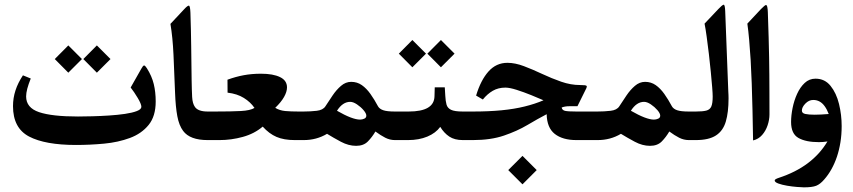

<svg xmlns="http://www.w3.org/2000/svg" viewBox="-20 -599 3646 821"><path d="M214.2 -346.5 272.1 -288.2 330.4 -346.5 272.1 -404.8ZM336.3 -346.5 394.2 -288.2 452.5 -346.5 394.2 -404.8ZM305.1 20.9Q365.2 20.9 425.4 15.2Q485.5 9.5 535.4 -9Q585.3 -27.5 615.5 -64.7Q645.8 -101.9 645.8 -165Q645.8 -205.4 637.5 -239.5Q629.3 -273.6 608 -307.3Q600.3 -319.4 595.9 -319Q591.5 -318.7 584.2 -305.1L538.7 -224.8Q553.7 -205.7 569.1 -179.9Q584.5 -154 584.5 -142.3Q584.5 -131.6 565.1 -124.1Q545.7 -116.6 514.3 -112Q482.9 -107.4 446.5 -105.1Q410 -102.7 374.8 -101.8Q339.6 -100.8 313.5 -100.8Q202.1 -100.8 146.9 -119.5Q91.7 -138.2 91.7 -186.7Q91.7 -200.6 96.6 -219.7Q101.6 -238.7 111.5 -263.3L78.1 -276.9Q56.8 -245 46.2 -212.3Q35.6 -179.7 35.6 -145.2Q35.6 -51.3 104.3 -15.2Q173.1 20.9 305.1 20.9Z M868 -122.1Q827.3 -122.1 813.7 -141.5Q803.1 -156.2 801.6 -184.5Q800.1 -212.7 799.4 -257.4Q798.3 -331.1 797.6 -398.4Q796.8 -465.7 794.3 -543.8Q793.2 -573.5 788 -574.8Q782.9 -576.1 767.9 -560L708.8 -496.9Q718.4 -439.7 721.9 -364.1Q725.3 -288.6 728.6 -201.3Q730.8 -141.9 738.2 -102.3Q745.5 -62.7 763.1 -39.2Q792.1 0 868 0H875.7Q886.7 0 886.7 -41.8V-79.6Q886.7 -100.8 884.9 -111.5Q883 -122.1 875.7 -122.1Z M872 -122.1Q860.3 -122.1 857.9 -111.7Q855.5 -101.2 855.5 -80.3V-41.4Q855.5 -20.9 857.9 -10.5Q860.3 0 872 0H918.2Q969.2 0 1018.3 -13.6Q1067.5 -27.1 1103.4 -57.6Q1130.9 -27.1 1162.4 -13.6Q1194 0 1240.6 0H1264Q1275 0 1275 -56.5V-59Q1275 -122.1 1264 -122.1H1256.7Q1223.3 -122.1 1199.5 -124.3Q1175.7 -126.5 1156.9 -137.9Q1182.3 -162.4 1194.7 -184.5Q1207.2 -206.5 1207.2 -225.5Q1207.2 -254.9 1177.5 -269.3Q1147.8 -283.8 1096.1 -283.8Q1056.5 -283.8 1022.2 -277.4Q987.9 -271 952.7 -258.2L953.1 -202.8Q994.1 -198 1022.7 -180.2Q1051.3 -162.4 1068.2 -137.5Q1050.2 -126.5 1009.9 -124.3Q969.6 -122.1 898.4 -122.1Z M1260.4 -122.1Q1248.6 -122.1 1246.2 -111.7Q1243.9 -101.2 1243.9 -80.3V-41.4Q1243.9 -20.9 1246.2 -10.5Q1248.6 0 1260.4 0H1278.7Q1333.7 0 1378.4 -26.8Q1405.2 -10.3 1437.8 7.2Q1470.5 24.6 1502.8 24.6Q1534.7 24.6 1553 5.9Q1571.3 -12.8 1585.3 -36.7Q1607.6 -20.2 1627.4 -10.1Q1647.2 0 1668.9 0H1676.2Q1683.5 0 1685.4 -10.5Q1687.2 -20.9 1687.2 -41.4V-79.6Q1687.2 -100.8 1685.4 -111.5Q1683.5 -122.1 1676.2 -122.1H1668.5Q1635.1 -122.1 1619 -127.6Q1602.9 -133.1 1596.6 -144.1Q1580.9 -173.5 1564 -197.3Q1547.1 -221.1 1527.1 -235.1Q1507.2 -249 1481.8 -249Q1458 -249 1438.2 -231.9Q1418.4 -214.9 1402.1 -190.7Q1385.8 -166.5 1371.5 -144.5Q1361.2 -128.3 1334.1 -125.2Q1306.9 -122.1 1277.6 -122.1ZM1519.6 -87.6Q1486.6 -87.6 1421 -125.4Q1433.1 -144.5 1447.2 -154Q1461.3 -163.5 1477.4 -163.5Q1490.3 -163.5 1506.4 -152.7Q1522.6 -141.9 1534.5 -128Q1546.4 -114 1546.4 -104.5Q1546.4 -95.3 1537.6 -91.5Q1528.8 -87.6 1519.6 -87.6Z M1672.5 -122.1Q1660.8 -122.1 1658.4 -111.7Q1656 -101.2 1656 -80.3V-41.4Q1656 -20.9 1658.4 -10.5Q1660.8 0 1672.5 0H1725Q1771.5 0 1807.5 -15Q1843.4 -30.1 1862.5 -56.5Q1878.6 -30.1 1901.2 -15Q1923.7 0 1958.9 0H1967Q1974.3 0 1976.2 -10.5Q1978 -20.9 1978 -41.8V-79.6Q1978 -100.8 1976.2 -111.5Q1974.3 -122.1 1967 -122.1H1958.6Q1923.7 -122.1 1908.5 -129.6Q1893.3 -137.1 1889.3 -152Q1885.2 -166.9 1884.1 -188.9L1881.9 -225.5H1839L1837.9 -187.4Q1837.2 -154.7 1809.7 -138.4Q1782.2 -122.1 1727.5 -122.1ZM1685.4 -369.6 1743.3 -311.3 1801.6 -369.6 1743.3 -427.9ZM1807.5 -369.6 1865.4 -311.3 1923.7 -369.6 1865.4 -427.9Z M2214.2 67.5 2153.3 128.3 2214.2 189.2 2275 128.3ZM1963.3 -122.1Q1951.6 -122.1 1949.2 -111.7Q1946.8 -101.2 1946.8 -80.3V-41.4Q1946.8 -20.9 1949.2 -10.5Q1951.6 0 1963.3 0H2002.2Q2078.8 0 2135.1 -19.3Q2191.4 -38.5 2235.2 -64.5Q2279.1 -90.6 2317.6 -110.7Q2318.7 -52.8 2352.2 -26.4Q2385.8 0 2444.8 0H2520.7Q2531.7 0 2531.7 -41.8V-79.6Q2531.7 -100.8 2529.9 -111.5Q2528.1 -122.1 2520.7 -122.1H2444.8Q2408.9 -122.1 2396.2 -125Q2383.6 -128 2381.7 -139.3Q2395.7 -144.8 2414.7 -144.8H2449.2L2487.3 -221.9Q2490.6 -228.5 2488.1 -231.9Q2485.5 -235.4 2460.2 -235.4Q2420.6 -235.4 2379.5 -249.7Q2338.5 -264 2298.3 -282.9Q2258.2 -301.8 2220.4 -316.1Q2182.6 -330.4 2149.6 -330.4Q2101.9 -330.4 2068.9 -293.5Q2035.9 -256.7 2015.8 -190.3L2044.7 -173.5Q2063.8 -197.3 2087.3 -210.9Q2110.7 -224.4 2141.2 -224.4Q2159.1 -224.4 2189.6 -214.7Q2220 -205 2251.6 -192.2Q2283.1 -179.3 2304 -170.2Q2267.3 -154.4 2223.1 -143.6Q2179 -132.7 2124.5 -127.4Q2070 -122.1 2002.2 -122.1Z M2517.1 -122.1Q2505.3 -122.1 2502.9 -111.7Q2500.6 -101.2 2500.6 -80.3V-41.4Q2500.6 -20.9 2502.9 -10.5Q2505.3 0 2517.1 0H2535.4Q2590.4 0 2635.1 -26.8Q2661.9 -10.3 2694.5 7.2Q2727.2 24.6 2759.4 24.6Q2791.3 24.6 2809.7 5.9Q2828 -12.8 2842 -36.7Q2864.3 -20.2 2884.1 -10.1Q2903.9 0 2925.6 0H2932.9Q2940.2 0 2942.1 -10.5Q2943.9 -20.9 2943.9 -41.4V-79.6Q2943.9 -100.8 2942.1 -111.5Q2940.2 -122.1 2932.9 -122.1H2925.2Q2891.8 -122.1 2875.7 -127.6Q2859.6 -133.1 2853.3 -144.1Q2837.6 -173.5 2820.7 -197.3Q2803.8 -221.1 2783.8 -235.1Q2763.8 -249 2738.5 -249Q2714.7 -249 2694.9 -231.9Q2675.1 -214.9 2658.8 -190.7Q2642.5 -166.5 2628.2 -144.5Q2617.9 -128.3 2590.8 -125.2Q2563.6 -122.1 2534.3 -122.1ZM2776.3 -87.6Q2743.3 -87.6 2677.7 -125.4Q2689.8 -144.5 2703.9 -154Q2718 -163.5 2734.1 -163.5Q2747 -163.5 2763.1 -152.7Q2779.2 -141.9 2791.2 -128Q2803.1 -114 2803.1 -104.5Q2803.1 -95.3 2794.3 -91.5Q2785.5 -87.6 2776.3 -87.6Z M2929.2 -122.1Q2917.5 -122.1 2915.1 -111.7Q2912.7 -101.2 2912.7 -80.3V-41.4Q2912.7 -20.9 2915.1 -10.5Q2917.5 0 2929.2 0H2955.3Q3011 0 3041.4 -19.8Q3071.9 -39.6 3083.6 -79.2Q3095.3 -118.8 3095.3 -178.2Q3095.3 -185.6 3095 -193.1Q3094.6 -200.6 3094.2 -208.7L3081 -551.5Q3079.9 -580.5 3073.9 -578.8Q3067.8 -577.2 3052.1 -560.7L2992.7 -498Q2997.1 -476.3 3001.8 -441.9Q3006.6 -407.4 3011.2 -368.2Q3015.8 -328.9 3019.4 -291.7Q3023.1 -254.5 3025.3 -226.3Q3027.5 -198 3027.5 -186.3Q3027.5 -157.3 3021.6 -143.7Q3015.8 -130.2 3000.2 -126.1Q2984.6 -122.1 2955.3 -122.1Z M3200.2 1.5Q3223.3 -4 3238.9 -21.8Q3254.5 -39.6 3262.4 -63.4Q3270.3 -87.3 3270.3 -109.6Q3270.3 -162.1 3270.1 -202.6Q3269.9 -243.1 3269.7 -279.1Q3269.5 -315 3268.8 -353.1Q3268.1 -391.3 3266.8 -437.8Q3265.5 -484.4 3263.3 -547.1Q3262.9 -559.2 3261.1 -568.4Q3259.3 -577.6 3255.2 -577.6Q3251.2 -577.6 3234 -560.3L3175.7 -498Q3180.1 -466.8 3183.5 -427.9Q3187 -389.1 3189.8 -342.9Q3192.5 -296.7 3194.4 -243.1Q3196.2 -189.6 3197.7 -128.3Q3199.1 -67.1 3200.2 1.5Z M3481.5 8.8Q3499.4 8.8 3518.2 5.9Q3485.9 60.1 3434 99Q3382.1 137.9 3310.6 161.3Q3292.6 167.2 3292.6 172.4Q3292.6 180.1 3308.2 185.7Q3323.8 191.4 3345.6 195.1Q3367.4 198.8 3387.8 200.4Q3408.1 202.1 3417.3 202.1Q3452.9 202.1 3470.1 195.3Q3487.3 188.5 3504.2 168.7Q3521.5 149.2 3535.2 124.7Q3549 100.1 3558.7 71.3Q3568.4 42.5 3573.7 9.5Q3579 -23.5 3579 -60.1Q3579 -107.8 3567.7 -154.4Q3556.3 -201 3531.5 -231.8Q3506.8 -262.6 3467.2 -262.6Q3440.4 -262.6 3421 -244.4Q3401.5 -226.3 3388.5 -197.7Q3375.5 -169.1 3369.1 -137.1Q3362.7 -105.2 3362.7 -77.4Q3362.7 -26.8 3394.4 -9Q3426.1 8.8 3481.5 8.8ZM3408.9 -126.1Q3408.9 -140.8 3423.9 -156.2Q3438.9 -171.6 3457.3 -171.6Q3472.3 -171.6 3484.4 -165Q3496.5 -158.4 3506.2 -145Q3516 -131.6 3523.7 -111.5Q3505.7 -110 3490.8 -109.3Q3476 -108.5 3463.5 -108.5Q3438.2 -108.5 3423.5 -111.7Q3408.9 -114.8 3408.9 -126.1Z"/></svg>

Font: Parastoo
Style: Regular
Weight: 400
Foundry: Saber Rastikerdar (saber.rastikerdar@gmail.com)
Version: Version 3.000